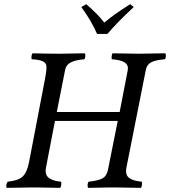

<svg xmlns="http://www.w3.org/2000/svg" viewBox="-20 -904 820 926"><path d="M245.1 -320.8 201.2 -92.8Q198.2 -74.7 203.1 -62.3Q208 -49.8 220 -43Q231.9 -36.1 244.4 -32.7Q256.8 -29.3 273.9 -27.8Q276.9 -23.9 275.4 -12.9Q273.9 -2 271 2Q194.8 0 154.8 0H137.2Q100.1 0 12.2 2Q8.8 -3.9 10.5 -12.2Q12.2 -20.5 17.1 -27.8Q67.9 -32.7 89.1 -52.5Q110.4 -72.3 120.1 -122.1L196.8 -522Q204.1 -556.6 204.1 -582Q204.1 -599.1 187.7 -607.7Q171.4 -616.2 132.8 -618.2Q130.4 -626 132.3 -635.5Q134.3 -645 137.2 -647Q203.6 -645 254.9 -645H278.8Q311 -645 389.2 -647Q392.6 -641.1 391.4 -631.1Q390.1 -621.1 386.2 -618.2Q342.3 -614.3 320.3 -602.5Q298.3 -590.8 293.9 -565.9L253.9 -363.8H557.1L596.2 -565.9Q600.6 -589.8 581.5 -602.5Q562.5 -615.2 520 -618.2Q517.1 -622.1 518.6 -633.1Q520 -644 522.9 -647Q599.1 -645 640.1 -645H655.8Q689.9 -645 777.8 -647Q780.8 -641.1 779.8 -631.1Q778.8 -621.1 774.9 -618.2Q728 -614.3 707.8 -602.8Q687.5 -591.3 683.1 -565.9L589.8 -96.2Q583 -60.5 602.8 -45.9Q622.6 -31.2 663.1 -27.8Q666 -23.9 664.6 -12.9Q663.1 -2 660.2 2Q574.2 0 532.2 0H515.1Q482.9 0 404.8 2Q401.4 -4.9 402.6 -14.9Q403.8 -24.9 408.2 -27.8Q431.6 -30.3 447.5 -34.2Q463.4 -38.1 473.1 -43Q482.9 -47.9 488.8 -56.4Q494.6 -64.9 497.6 -73.5Q500.5 -82 502.9 -96.2L547.9 -320.8ZM498 -740.2H448.2Q421.9 -801.8 372.1 -870.1L396 -883.8Q454.6 -833 482.9 -794.9Q531.7 -836.4 607.9 -883.8L625 -870.1Q541 -792 498 -740.2Z"/></svg>

Font: Common Serif News
Style: Italic
Weight: 450
Italic angle: -12°
Designer: Philipp H. Poll, Khaled Hosny
Foundry: Stefan Peev, Context Ltd.
Version: Version 1.026